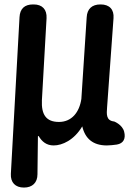

<svg xmlns="http://www.w3.org/2000/svg" viewBox="-20 -608 619 866"><path d="M151 7 154 5C169 31 190 48 222 48C261 48 314 24 351 -38C364 17 399 48 462 48C476 48 492 46 507 44C537 39 548 17 540 -14C532 -46 495 -60 495 -60C457 -64 461 -95 463 -124L492 -526C495 -565 474 -588 434 -588H433C395 -588 373 -568 371 -530L347 -162C338 -101 303 -58 246 -58C188 -58 166 -91 169 -156L190 -526C192 -565 171 -588 132 -588H129C91 -588 70 -569 68 -530L29 176C27 215 49 238 88 238C126 238 149 216 149 178Z"/></svg>

Font: 寒蝉团圆体 Round
Style: Regular
Weight: 500
Designer: 寒蝉字型
Version: Version 2.700;Glyphs 3.1.1 (3135)